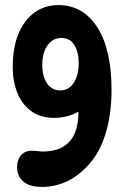

<svg xmlns="http://www.w3.org/2000/svg" viewBox="-20 -724 488 754"><path d="M47 -68Q47 -97 62.5 -114.5Q78 -132 106 -132Q115 -132 127 -130.5Q139 -129 146 -129Q199 -129 230 -149Q261 -169 274.5 -203Q288 -237 288 -279Q288 -296 285 -311L306 -299Q281 -278 251 -269.5Q221 -261 194 -261Q140 -261 103.5 -287Q67 -313 48.5 -358.5Q30 -404 30 -460Q30 -538 53 -592.5Q76 -647 116.5 -675.5Q157 -704 209 -704Q306 -704 362 -617Q418 -530 418 -371Q418 -284 398.5 -212.5Q379 -141 342 -94Q301 -42 251.5 -16Q202 10 145 10Q96 10 71.5 -11Q47 -32 47 -68ZM221 -575Q188 -575 167 -546.5Q146 -518 146 -468Q146 -425 164.5 -397Q183 -369 217 -369Q250 -369 269.5 -398.5Q289 -428 289 -477Q289 -519 272 -547Q255 -575 221 -575Z"/></svg>

Font: DynaPuff Condensed
Style: Regular
Weight: 400
Width: 3
Designer: Toshi Omagari, Jennifer Daniel
Foundry: Google Fonts
Version: Version 2.000